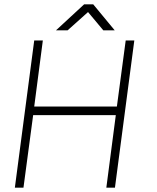

<svg xmlns="http://www.w3.org/2000/svg" viewBox="-20 -873 728 892"><path d="M139 -685H179L139 -378H523L564 -685H604L514 -1H474L518 -338H134L89 -1H49ZM371 -853H413L513 -732H460L389 -817L294 -732H240Z"/></svg>

Font: Bellota Text Light
Style: Italic
Weight: 300
Italic angle: -7.5°
Designer: Kemie Guaida
Foundry: Kemie Guaida
Version: Version 4.001